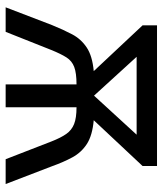

<svg xmlns="http://www.w3.org/2000/svg" viewBox="32 -608 576 680"><g transform="rotate(90 320.0 -268.0)"><path d="M567.9 -536.1V-484.9L405.8 -312Q460 -307.1 490 -287.6Q520 -268.1 537.1 -236.6Q554.2 -205.1 568.8 -164.1L631.8 0H543.9L481 -162.1Q467.8 -195.8 454.3 -214.8Q440.9 -233.9 419.4 -242.4Q397.9 -251 359.9 -251V0H278.8V-251Q238.8 -251 217.3 -242.9Q195.8 -234.9 183.3 -215.3Q170.9 -195.8 157.2 -162.1L92.8 0H5.9L68.8 -164.1Q85 -204.1 101.6 -235.6Q118.2 -267.1 148.2 -287.1Q178.2 -307.1 231.9 -312L69.8 -484.9V-536.1ZM457 -463.9H181.2L318.8 -313Z"/></g></svg>

Font: Kurinto Seri
Style: Regular
Weight: 400
Designer: Kurinto was developed by Clint Goss from a range of fonts that are compatible with the SIL Open Font License Version 1.1
Foundry: Clinton F. Goss
Version: Version 2.196; July 25, 2020